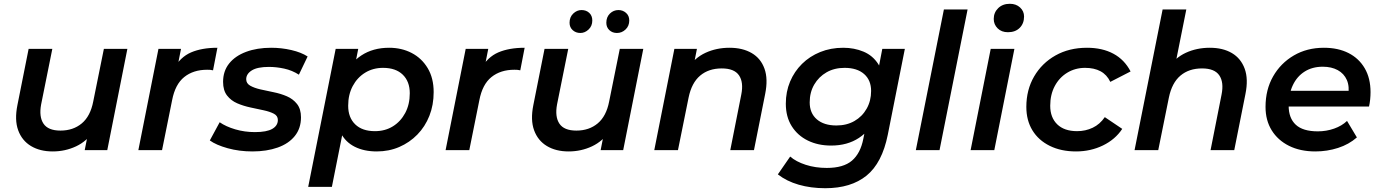

<svg xmlns="http://www.w3.org/2000/svg" viewBox="-20 -792 7282 1013"><path d="M258 7Q191 7 143.5 -21.5Q96 -50 76 -104.5Q56 -159 72 -238L131 -534H256L197 -241Q185 -176 209.5 -139.5Q234 -103 299 -103Q366 -103 411.5 -141Q457 -179 472 -257L528 -534H652L546 0H427L457 -152L477 -104Q439 -47 381.5 -20Q324 7 258 7Z M710 0 816 -534H935L905 -382L894 -426Q931 -491 988 -515.5Q1045 -540 1127 -540L1104 -421Q1096 -423 1089 -423.5Q1082 -424 1073 -424Q1000 -424 952 -385.5Q904 -347 888 -263L835 0Z M1312 7Q1242 7 1181 -10Q1120 -27 1087 -51L1139 -147Q1172 -124 1221.5 -109.5Q1271 -95 1325 -95Q1387 -95 1416.5 -112Q1446 -129 1446 -159Q1446 -181 1425 -192Q1404 -203 1371.5 -210Q1339 -217 1301.5 -225Q1264 -233 1231.5 -247Q1199 -261 1178 -288Q1157 -315 1157 -360Q1157 -417 1189 -457Q1221 -497 1278.5 -518.5Q1336 -540 1411 -540Q1465 -540 1517 -528Q1569 -516 1603 -494L1557 -398Q1521 -421 1479.5 -430Q1438 -439 1399 -439Q1338 -439 1308.5 -420.5Q1279 -402 1279 -374Q1279 -352 1300 -340Q1321 -328 1353.5 -320.5Q1386 -313 1423.5 -305.5Q1461 -298 1493.5 -284Q1526 -270 1547 -243.5Q1568 -217 1568 -173Q1568 -115 1535.5 -74.5Q1503 -34 1445 -13.5Q1387 7 1312 7Z M1968 7Q1901 7 1852 -17.5Q1803 -42 1778 -90.5Q1753 -139 1755 -211Q1757 -311 1791 -385Q1825 -459 1886.5 -499.5Q1948 -540 2033 -540Q2099 -540 2152 -512.5Q2205 -485 2236.5 -432.5Q2268 -380 2268 -306Q2268 -238 2245.5 -181Q2223 -124 2182 -82Q2141 -40 2086.5 -16.5Q2032 7 1968 7ZM1606 194 1751 -534H1870L1846 -412L1813 -270L1795 -127L1731 194ZM1958 -100Q2012 -100 2053 -125.5Q2094 -151 2118 -196Q2142 -241 2142 -300Q2142 -362 2105 -398Q2068 -434 2001 -434Q1948 -434 1906.5 -408.5Q1865 -383 1841 -338Q1817 -293 1817 -234Q1817 -172 1854 -136Q1891 -100 1958 -100Z M2331 0 2437 -534H2556L2526 -382L2515 -426Q2552 -491 2609 -515.5Q2666 -540 2748 -540L2725 -421Q2717 -423 2710 -423.5Q2703 -424 2694 -424Q2621 -424 2573 -385.5Q2525 -347 2509 -263L2456 0Z M2980 7Q2913 7 2865.5 -21.5Q2818 -50 2798 -104.5Q2778 -159 2794 -238L2853 -534H2978L2919 -241Q2907 -176 2931.5 -139.5Q2956 -103 3021 -103Q3088 -103 3133.5 -141Q3179 -179 3194 -257L3250 -534H3374L3268 0H3149L3179 -152L3199 -104Q3161 -47 3103.5 -20Q3046 7 2980 7ZM3235 -618Q3211 -618 3195 -633Q3179 -648 3179 -672Q3179 -702 3198 -720.5Q3217 -739 3243 -739Q3266 -739 3283 -724Q3300 -709 3300 -684Q3300 -655 3280.5 -636.5Q3261 -618 3235 -618ZM3042 -618Q3018 -618 3001.5 -633Q2985 -648 2985 -672Q2985 -702 3004.5 -720.5Q3024 -739 3048 -739Q3073 -739 3089 -724Q3105 -709 3105 -684Q3105 -655 3085.5 -636.5Q3066 -618 3042 -618Z M3829 -540Q3898 -540 3946 -512Q3994 -484 4013.5 -429.5Q4033 -375 4017 -296L3958 0H3833L3891 -293Q3904 -358 3879 -394.5Q3854 -431 3788 -431Q3719 -431 3674 -393Q3629 -355 3613 -277L3557 0H3432L3538 -534H3657L3627 -382L3607 -430Q3645 -487 3702.5 -513.5Q3760 -540 3829 -540Z M4334 201Q4258 201 4194 182.5Q4130 164 4084 128L4149 34Q4180 61 4231 77.5Q4282 94 4342 94Q4430 94 4475 55.5Q4520 17 4535 -60L4557 -170L4590 -283L4610 -404L4635 -534H4754L4664 -81Q4634 68 4552 134.5Q4470 201 4334 201ZM4365 -24Q4296 -24 4242 -50.5Q4188 -77 4157 -126.5Q4126 -176 4126 -245Q4126 -308 4148.5 -361.5Q4171 -415 4211.5 -455Q4252 -495 4307.5 -517.5Q4363 -540 4429 -540Q4487 -540 4536 -519.5Q4585 -499 4614 -453.5Q4643 -408 4641 -334Q4639 -246 4606 -175.5Q4573 -105 4512 -64.5Q4451 -24 4365 -24ZM4393 -130Q4447 -130 4488 -153.5Q4529 -177 4552.5 -218.5Q4576 -260 4576 -312Q4576 -369 4539 -401.5Q4502 -434 4436 -434Q4382 -434 4341 -410.5Q4300 -387 4276 -346Q4252 -305 4252 -252Q4252 -195 4289.5 -162.5Q4327 -130 4393 -130Z M4812 0 4960 -742H5085L4937 0Z M5101 0 5207 -534H5332L5226 0ZM5298 -622Q5264 -622 5243.5 -642.5Q5223 -663 5223 -692Q5223 -726 5246.5 -749Q5270 -772 5308 -772Q5341 -772 5362 -752.5Q5383 -733 5383 -705Q5383 -668 5360 -645Q5337 -622 5298 -622Z M5657 7Q5578 7 5518.5 -22.5Q5459 -52 5427 -104.5Q5395 -157 5395 -228Q5395 -318 5436 -388.5Q5477 -459 5549 -499.5Q5621 -540 5715 -540Q5796 -540 5854.5 -508.5Q5913 -477 5945 -415L5838 -360Q5820 -398 5786.5 -416Q5753 -434 5705 -434Q5653 -434 5611 -408.5Q5569 -383 5545 -338Q5521 -293 5521 -234Q5521 -172 5558 -136Q5595 -100 5663 -100Q5707 -100 5745 -118Q5783 -136 5809 -174L5901 -112Q5864 -56 5799 -24.5Q5734 7 5657 7Z M6363 -540Q6432 -540 6479.5 -512Q6527 -484 6547 -429.5Q6567 -375 6551 -296L6492 0H6367L6425 -293Q6438 -358 6413 -394.5Q6388 -431 6322 -431Q6253 -431 6208 -393Q6163 -355 6147 -277L6091 0H5966L6114 -742H6239L6167 -382L6141 -430Q6179 -487 6236.5 -513.5Q6294 -540 6363 -540Z M6920 7Q6840 7 6781 -22.5Q6722 -52 6689.5 -104.5Q6657 -157 6657 -228Q6657 -319 6697 -389Q6737 -459 6806.5 -499.5Q6876 -540 6965 -540Q7040 -540 7095 -512Q7150 -484 7180.5 -431.5Q7211 -379 7211 -306Q7211 -287 7209 -267Q7207 -247 7203 -230H6750L6764 -313H7144L7093 -285Q7101 -336 7086 -370Q7071 -404 7038 -422Q7005 -440 6959 -440Q6904 -440 6863.5 -414.5Q6823 -389 6801 -342.5Q6779 -296 6779 -234Q6779 -169 6816.5 -134Q6854 -99 6933 -99Q6978 -99 7019 -113.5Q7060 -128 7087 -154L7139 -67Q7097 -30 7039.5 -11.5Q6982 7 6920 7Z"/></svg>

Font: MOST Montserrat SemiBold
Style: Italic
Weight: 600
Italic angle: -11.3°
Designer: Julieta Ulanovsky
Foundry: Julieta Ulanovsky
Version: Version 8.000;March 11, 2024;FontCreator 15.0.0.2926 64-bit